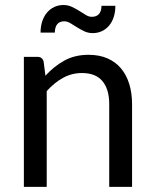

<svg xmlns="http://www.w3.org/2000/svg" viewBox="-20 -728 596 748"><path d="M73 0V-506.5H126Q145 -506.5 150 -488L157 -433Q190 -469.5 230.8 -492Q271.5 -514.5 325 -514.5Q366.5 -514.5 398.2 -500.8Q430 -487 451.2 -461.8Q472.5 -436.5 483.5 -401Q494.5 -365.5 494.5 -322.5V0H405.5V-322.5Q405.5 -380 379.2 -411.8Q353 -443.5 299 -443.5Q259.5 -443.5 225.2 -424.5Q191 -405.5 162 -373V0ZM337.5 -662.5Q355.5 -662.5 365.2 -673Q375 -683.5 375.5 -705.5H429.5Q429.5 -682 423.2 -662.2Q417 -642.5 405.2 -628.5Q393.5 -614.5 377.2 -606.8Q361 -599 341 -599Q323.5 -599 308.2 -606.2Q293 -613.5 279.5 -622Q266 -630.5 254 -637.8Q242 -645 230.5 -645Q194.5 -645 193.5 -601H138Q138 -625 144.5 -644.8Q151 -664.5 163 -678.8Q175 -693 191.5 -700.8Q208 -708.5 227.5 -708.5Q245 -708.5 260.2 -701.2Q275.5 -694 289 -685.5Q302.5 -677 314.2 -669.8Q326 -662.5 337.5 -662.5Z"/></svg>

Font: Lato TR
Style: Regular
Weight: 400
Designer: Lukasz Dziedzic
Foundry: tyPoland Lukasz Dziedzic
Version: Version 1.104 2013